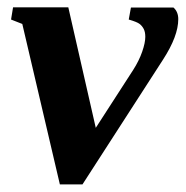

<svg xmlns="http://www.w3.org/2000/svg" viewBox="-20 -479 493 509"><path d="M161.1 -459.5 233.9 -140.1 333 -293.5Q348.6 -317.9 356.9 -341.8Q365.2 -365.7 365.2 -381.3Q365.2 -394 361.1 -402.1Q356.9 -410.2 350.1 -415.5Q343.3 -420.9 321.3 -427.2L327.1 -459H439.9Q452.6 -447.8 452.6 -428.2Q452.6 -383.3 412.1 -320.8L198.7 9.8H138.7L39.1 -415.5L9.3 -427.2L14.6 -459.5Z"/></svg>

Font: Liberation Serif
Style: Bold Italic
Weight: 700
Italic angle: -16.333°
Designer: Steve Matteson
Foundry: Ascender Corporation
Version: Version 2.1.5